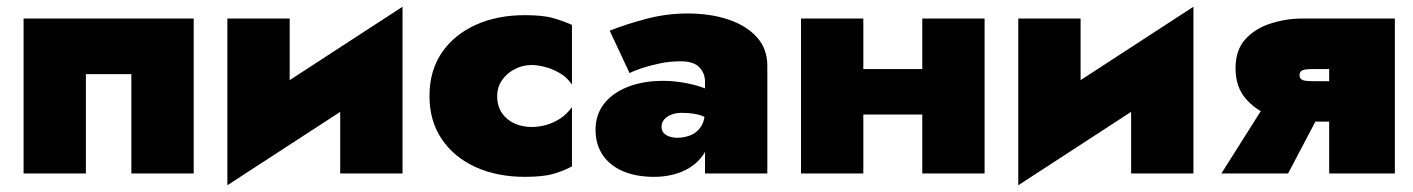

<svg xmlns="http://www.w3.org/2000/svg" viewBox="-20 -515 4196 570"><path d="M555 -460H50V0H235V-295H370V0H555Z M1170 -300 1175 -495 660 -160 655 35ZM840 -460H655V35L840 -125ZM1175 -495 990 -335V0H1175Z M1456 -230Q1456 -256 1470 -276.5Q1484 -297 1507.5 -309.5Q1531 -322 1558 -322Q1575 -322 1597 -316.5Q1619 -311 1641 -298.5Q1663 -286 1678 -264V-441Q1654 -452 1623.5 -461Q1593 -470 1538 -470Q1456 -470 1392 -441Q1328 -412 1291.5 -358.5Q1255 -305 1255 -230Q1255 -156 1291.5 -102Q1328 -48 1392 -19Q1456 10 1538 10Q1593 10 1623.5 1Q1654 -8 1678 -21V-197Q1663 -176 1643 -163Q1623 -150 1601.5 -144Q1580 -138 1558 -138Q1531 -138 1507.5 -148.5Q1484 -159 1470 -179.5Q1456 -200 1456 -230Z M1944 -139Q1944 -151 1951.5 -160Q1959 -169 1972.5 -174.5Q1986 -180 2003 -180Q2039 -180 2062 -172Q2085 -164 2106 -147V-233Q2094 -245 2068 -254.5Q2042 -264 2010 -269.5Q1978 -275 1949 -275Q1889 -275 1843.5 -257Q1798 -239 1773 -206.5Q1748 -174 1748 -130Q1748 -86 1769.5 -54.5Q1791 -23 1830 -6.5Q1869 10 1921 10Q1969 10 2007 -6.5Q2045 -23 2067 -54.5Q2089 -86 2089 -130L2073 -190Q2073 -157 2061 -139Q2049 -121 2030 -113.5Q2011 -106 1991 -106Q1979 -106 1968 -109.5Q1957 -113 1950.5 -120Q1944 -127 1944 -139ZM1849 -298Q1860 -304 1883.5 -312Q1907 -320 1937.5 -326.5Q1968 -333 2001 -333Q2039 -333 2056 -315.5Q2073 -298 2073 -272V0H2258V-320Q2258 -370 2227 -404.5Q2196 -439 2142.5 -457Q2089 -475 2021 -475Q1959 -475 1898.5 -459Q1838 -443 1790 -424Z M2405 -175H2795V-310H2405ZM2718 -460V0H2903V-460ZM2358 -460V0H2543V-460Z M3518 -300 3523 -495 3008 -160 3003 35ZM3188 -460H3003V35L3188 -125ZM3523 -495 3338 -335V0H3523Z M3804 0 3904 -190H3726L3606 0ZM4121 0V-460H3926V0ZM3989 -274H3881Q3867 -274 3857.5 -275Q3848 -276 3843 -280Q3838 -284 3838 -292Q3838 -300 3843 -304Q3848 -308 3857.5 -309Q3867 -310 3881 -310H3989V-460H3846Q3799 -460 3753 -445.5Q3707 -431 3677.5 -399Q3648 -367 3648 -312Q3648 -258 3677.5 -223Q3707 -188 3753 -171Q3799 -154 3846 -154H3989Z"/></svg>

Font: Jost Black
Style: Regular
Weight: 900
Version: Version 3.710